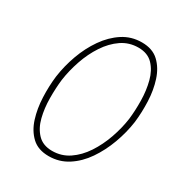

<svg xmlns="http://www.w3.org/2000/svg" viewBox="-171 -826 888 952"><g transform="rotate(30 273.5 -350.0)"><path d="M114 -350Q122 -407 142 -465.5Q162 -524 194 -572.5Q226 -621 268.5 -650Q311 -679 364 -679Q417 -679 447.5 -647Q478 -615 491 -565Q504 -515 505 -458Q506 -401 500 -350Q492 -293 471.5 -234.5Q451 -176 419 -127.5Q387 -79 344 -50Q301 -21 248 -21Q195 -21 164.5 -53Q134 -85 121.5 -135Q109 -185 108.5 -242Q108 -299 114 -350ZM81 -350Q74 -292 76.5 -229Q79 -166 96 -112Q113 -58 149 -24Q185 10 246 10Q306 10 355 -21.5Q404 -53 440 -105.5Q476 -158 499.5 -222Q523 -286 532 -350Q539 -409 536.5 -471.5Q534 -534 516.5 -588Q499 -642 463 -676Q427 -710 366 -710Q306 -710 257.5 -678.5Q209 -647 172.5 -594.5Q136 -542 113 -478.5Q90 -415 81 -350Z"/></g></svg>

Font: Jost* 200 Thin Italic
Style: Italic
Weight: 200
Italic angle: -10°
Version: Version 3.200; ttfautohint (v0.97) -l 8 -r 50 -G 200 -x 14 -